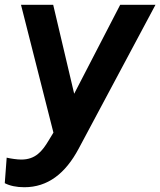

<svg xmlns="http://www.w3.org/2000/svg" viewBox="-39 -564 672 805"><path d="M63 221C161 221 235 164 291 59L613 -544H465L272 -171L184 -544H49L185 -8L165 25C138 70 110 105 50 105C33 105 6 101 -11 97L-19 204C2 215 30 221 63 221Z"/></svg>

Font: Plus Jakarta Sans
Style: Bold Italic
Weight: 700
Italic angle: -8°
Designer: Gumpita Rahayu
Foundry: Tokotype
Version: Version 2.071;gftools[0.9.30]